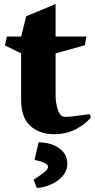

<svg xmlns="http://www.w3.org/2000/svg" viewBox="-20 -642 463 936"><path d="M13.2 -463.9H83L107.9 -563L251 -622.1V-463.9H401.4L393.6 -421.4L251 -381.8V-179.2Q251 -147 258.3 -118.9Q265.6 -90.8 277.8 -79.6Q286.1 -72.3 300.8 -72.3Q315.4 -72.3 357.4 -77.6Q399.4 -83 417 -85.4L423.3 -69.3Q394 -34.7 348.1 -11.2Q302.2 12.2 243.2 12.2Q171.4 12.2 127.2 -28.8Q83 -69.8 83 -154.3V-381.8L4.4 -420.4ZM274.9 85.9Q292 100.1 300 116.9Q308.1 133.8 308.1 155.8Q308.1 192.4 282.7 219.2Q257.3 246.1 221.9 260Q186.5 273.9 158.7 273.9L144 233.9Q175.8 213.4 190.4 201.9Q205.1 190.4 209.7 183.8Q214.4 177.2 213.9 169.9Q213.4 160.2 196 151.9Q178.7 143.6 148.4 137.7L168 51.8Q197.8 51.8 225.8 60.1Q253.9 68.4 274.9 85.9Z"/></svg>

Font: Vesper Libre Heavy
Style: Regular
Weight: 900
Designer: Robert Keller & Kimya Gandhi
Foundry: Mota Italic
Version: Version 1.058